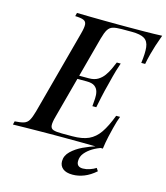

<svg xmlns="http://www.w3.org/2000/svg" viewBox="-167 -807 947 1093"><g transform="rotate(15 307.0 -260.0)"><path d="M208 -346 214 -366H395L390 -346ZM311 -366Q343 -366 364 -378.5Q385 -391 399.5 -411Q414 -431 424 -453Q434 -475 442 -494H465Q447 -441 440 -411.5Q433 -382 426 -356Q421 -339 417 -321Q413 -303 407.5 -279Q402 -255 395 -218H372Q374 -241 375.5 -263.5Q377 -286 372 -304.5Q367 -323 351.5 -334.5Q336 -346 304 -346ZM577 -528Q585 -587 581 -621.5Q577 -656 553.5 -670.5Q530 -685 479 -685H420Q387 -685 368.5 -679.5Q350 -674 339 -656.5Q328 -639 318 -602L185 -106Q175 -70 176.5 -52Q178 -34 194 -28.5Q210 -23 244 -23H305Q365 -23 402 -40Q439 -57 465.5 -95.5Q492 -134 517 -200H540Q535 -187 529 -168Q523 -149 518 -128Q513 -109 505 -73.5Q497 -38 492 0Q441 -2 377 -2.5Q313 -3 263 -3Q240 -3 204.5 -3Q169 -3 127 -2.5Q85 -2 42.5 -1.5Q0 -1 -38 0L-33 -20Q1 -22 20 -28Q39 -34 49.5 -52Q60 -70 70 -106L203 -602Q213 -639 211.5 -656.5Q210 -674 194.5 -680.5Q179 -687 145 -688L150 -708Q188 -707 230.5 -706.5Q273 -706 315 -705.5Q357 -705 392.5 -705Q428 -705 451 -705Q496 -705 551.5 -705.5Q607 -706 652 -708Q639 -673 629 -641.5Q619 -610 614 -590Q609 -572 605.5 -555.5Q602 -539 600 -528ZM488 -3Q461 5 435 20.5Q409 36 391.5 57Q374 78 374 105Q374 139 411 139Q430 139 451 132Q472 125 487 115L498 132Q465 161 431 174.5Q397 188 363 188Q325 188 305.5 172Q286 156 286 129Q286 96 313 70Q340 44 379 25.5Q418 7 454 -3Z"/></g></svg>

Font: Playfair Display Medium
Style: Italic
Weight: 500
Italic angle: -14°
Designer: Claus Eggers Sørensen
Foundry: Claus Eggers Sørensen
Version: Version 1.203